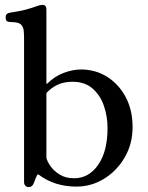

<svg xmlns="http://www.w3.org/2000/svg" viewBox="-20 -748 601 782"><path d="M97 14Q88 14 83 8Q78 2 78 -6V-590Q78 -608 76.5 -623.5Q75 -639 65 -648.5Q55 -658 27 -658Q18 -658 10.5 -660.5Q3 -663 3 -678Q3 -693 19 -696Q65 -703 89.5 -710Q114 -717 127 -722Q140 -727 150 -728Q158 -729 163.5 -725Q169 -721 169 -709V-407H172Q202 -437 239 -451Q276 -465 310 -465Q369 -465 416.5 -435Q464 -405 492 -352.5Q520 -300 520 -230Q520 -162 488 -107Q456 -52 404 -20Q352 12 291 12Q202 12 137 -37H132Q125 -22 118.5 -4Q112 14 97 14ZM282 -22Q342 -22 380 -77Q418 -132 418 -226Q418 -273 403.5 -316Q389 -359 357.5 -387Q326 -415 275 -415Q241 -415 215 -403Q189 -391 169 -369V-105Q172 -91 185.5 -71.5Q199 -52 223 -37Q247 -22 282 -22Z"/></svg>

Font: Alice
Style: Regular
Weight: 400
Designer: Ksenia Yerulevich
Foundry: Cyreal (http://www.cyreal.org/)
Version: Version 2.003; ttfautohint (v1.8.3)